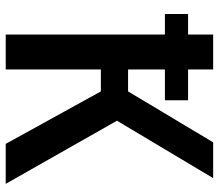

<svg xmlns="http://www.w3.org/2000/svg" viewBox="-66 -682 748 655"><g transform="rotate(90 307.5 -354.0)"><path d="M291.3 -324.6H216.4V0H97.4V-543.1H27.2V-622.1H97.4V-707.7H216.4V-622.1H321.5V-543.1H216.4V-417.4H291.3L465.1 -707.7H587.2L391.3 -379.5L606.7 0H470.3Z"/></g></svg>

Font: Fira Code Medium
Style: Regular
Weight: 500
Designer: Carrois Corporate, Edenspiekermann AG, Nikita Prokopov
Foundry: Carrois Corporate, Edenspiekermann AG, Nikita Prokopov
Version: Version 6.002